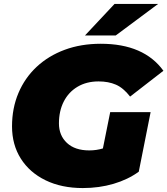

<svg xmlns="http://www.w3.org/2000/svg" viewBox="-20 -938 849 974"><path d="M400 16Q292 16 211 -23.5Q130 -63 85.5 -133.5Q41 -204 41 -297Q41 -389 73.5 -466Q106 -543 166 -599Q226 -655 308.5 -685.5Q391 -716 491 -716Q601 -716 680.5 -681.5Q760 -647 809 -579L640 -448Q606 -492 568 -508.5Q530 -525 480 -525Q419 -525 373.5 -498Q328 -471 303.5 -423Q279 -375 279 -312Q279 -251 319.5 -213Q360 -175 433 -175Q469 -175 502 -185L539 -369H744L684 -67Q629 -27 556 -5.5Q483 16 400 16ZM411 -758 561 -918H782L567 -758Z"/></svg>

Font: Montserrat Black
Style: Italic
Weight: 900
Italic angle: -11.3°
Designer: Julieta Ulanovsky
Foundry: Julieta Ulanovsky
Version: Version 9.000; ttfautohint (v1.8.4.7-5d5b)